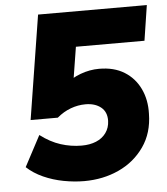

<svg xmlns="http://www.w3.org/2000/svg" viewBox="-52 -751 703 809"><g transform="rotate(-5 300.0 -347.0)"><path d="M272 11Q230 11 185 2.5Q140 -6 100 -24Q60 -42 31 -69L100 -199Q142 -167 185.5 -153Q229 -139 274 -139Q309 -139 335.5 -150Q362 -161 377.5 -182.5Q393 -204 394 -233Q395 -271 370 -291Q345 -311 305 -311Q273 -311 242 -299.5Q211 -288 184 -265H69L139 -705H599L576 -556H286L261 -400H227Q257 -426 296 -440.5Q335 -455 375 -455Q438 -455 481.5 -428Q525 -401 547.5 -354Q570 -307 568 -248Q567 -167 526 -108.5Q485 -50 418.5 -19.5Q352 11 272 11Z"/></g></svg>

Font: Nunito Sans 11pt Black
Style: Italic
Weight: 900
Italic angle: -9°
Version: Version 3.101;gftools[0.9.27]